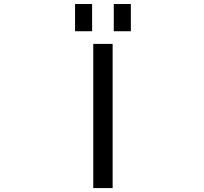

<svg xmlns="http://www.w3.org/2000/svg" viewBox="-20 -956 1040 978"><path d="M455.1 2V-732.4H553.7V2ZM362.3 -796.9V-935.5H449.2V-796.9ZM559.6 -796.9V-935.5H646.5V-796.9Z"/></svg>

Font: GenEi Gothic M Regular
Style: Regular
Weight: 400
Designer: o_tamon (Modified); [Source Han Sans]
Ryoko NISHIZUKA  (kana & ideographs); Paul D. Hunt (Latin, Greek & Cyrillic); Wenl
Version: Version 1.1a;Original Version 1.004